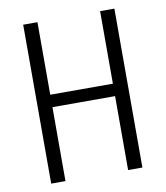

<svg xmlns="http://www.w3.org/2000/svg" viewBox="-79 -756 708 821"><g transform="rotate(-10 275.0 -345.0)"><path d="M77 0V-690H139V-375H411V-690H473V0H411V-321H139V0Z"/></g></svg>

Font: Radio Canada Condensed Light
Style: Regular
Weight: 300
Width: 3
Designer: Charles Daoud, Etienne Aubert Bonn, Alexandre Saumier Demers, Jacques Le Bailly
Foundry: Radio-Canada
Version: Version 2.104; ttfautohint (v1.8.4.7-5d5b);gftools[0.9.28.de